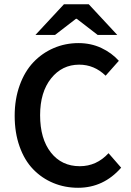

<svg xmlns="http://www.w3.org/2000/svg" viewBox="-20 -868 616 900"><path d="M346.2 12.2Q283.7 12.2 229.7 -10.3Q175.8 -32.7 135.3 -74.7Q94.7 -116.7 71.8 -181.2Q48.8 -245.6 48.8 -325.2Q48.8 -403.3 72.3 -468.3Q95.7 -533.2 136.5 -576.2Q177.2 -619.1 231.7 -642.6Q286.1 -666 348.1 -666Q406.2 -666 455.1 -643.1Q503.9 -620.1 537.1 -583L475.1 -513.2Q421.9 -564.9 351.1 -564.9Q271 -564.9 219.5 -500.5Q168 -436 168 -328.1Q168 -217.3 218.5 -153.1Q269 -88.9 354 -88.9Q432.6 -88.9 488.8 -149.9L547.9 -82Q465.3 12.2 346.2 12.2ZM146 -704.1 279.8 -848.1H396L529.8 -704.1H438L339.8 -779.8H335.9L237.8 -704.1Z"/></svg>

Font: Source Sans 3 Semibold
Style: Regular
Weight: 600
Designer: Paul D. Hunt
Foundry: Adobe
Version: Version 3.052;hotconv 1.1.0;makeotfexe 2.6.0